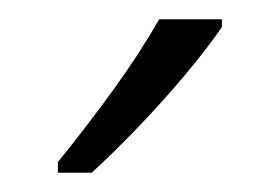

<svg xmlns="http://www.w3.org/2000/svg" viewBox="-20 -785 290 199"><path d="M210 -757Q195 -735 171.5 -707Q148 -679 122 -652Q96 -625 75 -606H40V-617Q70 -654 97.5 -692Q125 -730 145 -765H210Z"/></svg>

Font: Noto Sans Khmer UI Condensed Light
Style: Regular
Weight: 300
Width: 3
Designer: Danh Hong and the Monotype Design Team
Foundry: Monotype Imaging Inc.
Version: Version 2.002; ttfautohint (v1.8.4.7-5d5b)